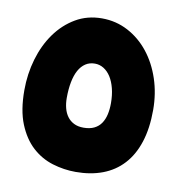

<svg xmlns="http://www.w3.org/2000/svg" viewBox="-69 -689 692 713"><g transform="rotate(10 277.0 -332.5)"><path d="M261.7 -43.5Q217.3 -43.5 174.1 -56.6Q130.9 -69.8 96.9 -100.8Q63 -131.8 42.2 -182.9Q21.5 -233.9 21.5 -309.6Q21.5 -371.1 38.1 -427.5Q54.7 -483.9 85.7 -527.1Q116.7 -570.3 160.6 -596.2Q204.6 -622.1 259.8 -622.1Q313 -622.1 358.2 -598.1Q403.3 -574.2 436 -533Q468.8 -491.7 487.1 -436.8Q505.4 -381.8 505.4 -319.8Q505.4 -250.5 488.5 -198.5Q471.7 -146.5 439.9 -112.1Q408.2 -77.6 363 -60.5Q317.9 -43.5 261.7 -43.5ZM261.7 -210.4Q285.6 -210.4 302 -218.5Q318.4 -226.6 328.1 -241Q337.9 -255.4 342.3 -274.9Q346.7 -294.4 346.7 -317.4Q346.7 -348.1 340.3 -373Q334 -397.9 322.8 -415.5Q311.5 -433.1 296.1 -442.6Q280.8 -452.1 262.7 -452.1Q242.7 -452.1 227.5 -442.1Q212.4 -432.1 202.1 -413.6Q191.9 -395 186.8 -368.4Q181.6 -341.8 181.6 -308.6Q181.6 -287.6 186.3 -269.8Q190.9 -252 200.7 -238.8Q210.4 -225.6 225.6 -218Q240.7 -210.4 261.7 -210.4Z"/></g></svg>

Font: DimaFred
Style: Bold
Weight: 800
Designer: R.Balvardi
Foundry: R.Balvardi (r.balvardi@gmail.com)
Version: Version 1.00;August 2, 2018;FontCreator 11.5.0.2427 64-bit